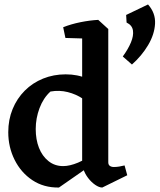

<svg xmlns="http://www.w3.org/2000/svg" viewBox="-20 -825 715 860"><path d="M244 15Q176 16 125 -18Q74 -52 45.5 -109Q17 -166 17 -233Q17 -289 36.5 -336.5Q56 -384 91 -419Q126 -454 173 -473Q220 -492 274 -492Q328 -492 370 -473Q412 -454 435 -427L397 -337Q380 -363 350.5 -383Q321 -403 283.5 -412.5Q246 -422 206 -415Q174 -386 157 -340.5Q140 -295 140 -247Q140 -200 154.5 -163Q169 -126 197 -103.5Q225 -81 263 -81Q292 -81 329.5 -96.5Q367 -112 409 -146L405 -97ZM438 15Q424 15 406.5 3Q389 -9 374.5 -28Q360 -47 353 -69L348 -80V-693L420 -736L465 -695V-98Q465 -87 472 -82Q479 -77 490 -77Q502 -77 514 -79Q526 -81 538 -84L550 -40ZM273 -655 263 -703Q298 -717 340 -725.5Q382 -734 420 -736L429 -695L374 -652ZM571 -536 530 -572Q554 -605 566.5 -635Q579 -665 575.5 -688.5Q572 -712 547 -724L545 -758L643 -805Q677 -767 674.5 -719Q672 -671 643.5 -623Q615 -575 571 -536Z"/></svg>

Font: Eczar Medium
Style: Regular
Weight: 500
Designer: Vaibhav Singh
Foundry: Rosetta Type Foundry
Version: Version 2.000